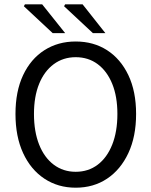

<svg xmlns="http://www.w3.org/2000/svg" viewBox="-20 -861 704 893"><path d="M332 12Q250 12 186.5 -30Q123 -72 87.5 -149Q52 -226 52 -331Q52 -436 87.5 -511.5Q123 -587 186.5 -627.5Q250 -668 332 -668Q415 -668 478 -627.5Q541 -587 577 -511.5Q613 -436 613 -331Q613 -226 577 -149Q541 -72 478 -30Q415 12 332 12ZM332 -62Q391 -62 434.5 -95Q478 -128 502 -188.5Q526 -249 526 -331Q526 -412 502 -471Q478 -530 434.5 -562.5Q391 -595 332 -595Q274 -595 230 -562.5Q186 -530 162 -471Q138 -412 138 -331Q138 -249 162 -188.5Q186 -128 230 -95Q274 -62 332 -62ZM225 -707 91 -832 96 -841H176L283 -707ZM412 -707 278 -832 283 -841H364L470 -707Z"/></svg>

Font: Source Sans 3
Style: Regular
Weight: 400
Designer: Paul D. Hunt
Foundry: Adobe
Version: Version 3.046;hotconv 1.0.118;makeotfexe 2.5.65603